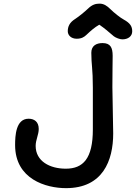

<svg xmlns="http://www.w3.org/2000/svg" viewBox="-20 -1001 756 1036"><path d="M61.5 -218.3C61.5 -34.2 228 14.2 336.4 14.2C534.7 14.2 590.8 -134.3 590.8 -280.8L586.4 -530.8C586.4 -632.3 587.9 -650.9 587.9 -699.7C587.9 -743.7 576.2 -768.6 533.2 -768.6C499.5 -768.6 472.7 -753.9 472.7 -716.3C472.7 -650.9 481 -632.3 481 -528.3V-302.2C481 -145 428.2 -90.8 335 -90.8C249 -90.8 172.4 -130.9 172.4 -213.9C172.4 -246.1 189 -274.4 189 -305.2C189 -344.2 164.6 -360.4 134.3 -360.4C64.9 -360.4 61.5 -267.1 61.5 -218.3ZM393.6 -792C420.4 -792 433.6 -801.3 444.8 -811.5C473.6 -838.4 489.3 -852.1 515.6 -867.7C544.4 -848.6 563.5 -831.1 594.2 -805.2C605 -796.9 627 -788.6 640.1 -788.6C670.4 -788.6 693.4 -804.7 693.4 -832C693.4 -858.9 682.1 -876.5 647.5 -895.5C631.3 -903.8 595.2 -932.1 576.2 -951.2C557.6 -969.7 540 -981.4 517.1 -981.4C495.6 -981.4 476.6 -975.6 455.1 -954.6C437.5 -938 407.2 -912.6 383.8 -897.5C356.4 -879.9 345.7 -858.9 345.7 -832.5C345.7 -811 363.8 -792 393.6 -792Z"/></svg>

Font: Autour One
Style: Regular
Weight: 400
Designer: Eben Sorkin
Foundry: Eben Sorkin
Version: Version 1.002